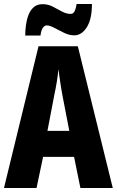

<svg xmlns="http://www.w3.org/2000/svg" viewBox="-20 -947 588 967"><path d="M385 0 353 -157H197L164 0H0L174 -714H372L548 0ZM295 -464Q288 -501 283 -536Q278 -571 274 -599Q272 -572 266.5 -537.5Q261 -503 253 -466L219 -288H329ZM107 -768Q107 -792 110.5 -819Q114 -846 123 -870.5Q132 -895 149.5 -910.5Q167 -926 195 -926Q222 -926 246 -913.5Q270 -901 292 -889Q314 -877 336 -877Q349 -877 355.5 -890Q362 -903 366 -927H443Q443 -850 417 -809.5Q391 -769 354 -769Q329 -769 303 -781.5Q277 -794 254 -806.5Q231 -819 215 -819Q205 -819 196 -807Q187 -795 184 -768Z"/></svg>

Font: Noto Sans Lao ExtraCondensed ExtraBold
Style: Regular
Weight: 800
Width: 2
Designer: Monotype Design Team
Foundry: Monotype Imaging Inc.
Version: Version 2.003; ttfautohint (v1.8.4.7-5d5b)